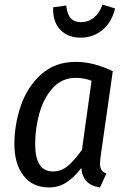

<svg xmlns="http://www.w3.org/2000/svg" viewBox="-20 -809 559 841"><path d="M474 -497 420 -119Q418 -99 418 -92Q418 -76 424 -65.5Q430 -55 446 -49L418 12Q381 7 360.5 -13.5Q340 -34 336 -73Q305 -32 271 -10Q237 12 194 12Q123 12 83 -39.5Q43 -91 43 -178Q43 -262 71 -345Q99 -428 160 -483Q221 -538 312 -538Q390 -538 474 -497ZM134 -178Q134 -58 212 -58Q248 -58 277 -82Q306 -106 339 -153L381 -455Q349 -468 312 -468Q252 -468 212 -424.5Q172 -381 153 -314Q134 -247 134 -178ZM213 -777 270 -785Q274 -747 289.5 -729.5Q305 -712 335 -712Q367 -712 391.5 -732Q416 -752 429 -789L484 -772Q470 -712 429 -678Q388 -644 333 -644Q276 -644 243 -680Q210 -716 213 -777Z"/></svg>

Font: Fira Sans Condensed
Style: Italic
Weight: 400
Width: 3
Italic angle: -8°
Designer: bBox Type GmbH & Carrois Corporate GbR & Edenspiekermann AG
Foundry: bBox Type GmbH & Carrois Corporate GbR & Edenspiekermann AG
Version: Version 4.301